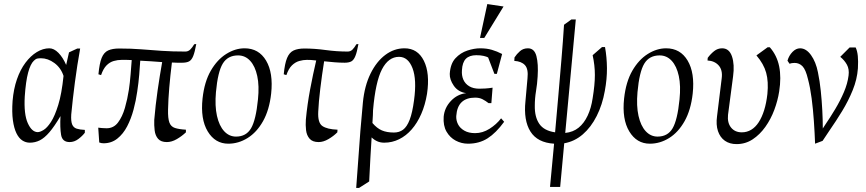

<svg xmlns="http://www.w3.org/2000/svg" viewBox="-20 -698 4267 946"><path d="M127 5Q107 5 90 -6Q73 -17 61 -41.5Q49 -66 43.5 -105.5Q38 -145 42 -201Q47 -260 63.5 -307.5Q80 -355 105.5 -389Q131 -423 161.5 -441.5Q192 -460 223 -460Q246 -460 268 -437.5Q290 -415 306 -378L320 -440L361 -459H375Q360 -376 349 -292Q338 -208 331 -134Q329 -101 335.5 -85Q342 -69 358 -64Q374 -59 398 -58V-44Q386 -28 366 -13Q346 2 323 2Q287 2 281 -33.5Q275 -69 278 -126Q248 -75 223.5 -46.5Q199 -18 176 -6.5Q153 5 127 5ZM166 -47Q177 -47 194.5 -57.5Q212 -68 231 -97Q250 -126 267 -181Q284 -236 293 -324Q280 -364 248 -387.5Q216 -411 182 -411Q172 -411 164 -409.5Q156 -408 147 -399Q130 -383 118.5 -340Q107 -297 102 -223Q97 -135 117 -91Q137 -47 166 -47Z M469 4 464 -69Q472 -68 483 -67Q494 -66 505 -66Q540 -66 561.5 -94.5Q583 -123 595.5 -166.5Q608 -210 615 -256Q620 -289 623.5 -332Q627 -375 629 -402Q616 -403 603.5 -403Q591 -403 579 -403Q560 -403 540.5 -397.5Q521 -392 505 -376Q489 -360 478 -328L465 -332Q470 -386 481 -413Q492 -440 513 -449.5Q534 -459 567 -459Q627 -459 676.5 -455Q726 -451 777.5 -447.5Q829 -444 893 -444Q907 -444 917 -453.5Q927 -463 937 -480L947 -481Q940 -442 932 -422Q924 -402 911.5 -395.5Q899 -389 878 -389Q865 -389 852.5 -389Q840 -389 827 -390Q819 -325 814 -266.5Q809 -208 808 -158Q807 -115 814.5 -94.5Q822 -74 842 -67.5Q862 -61 896 -59V-46Q876 -27 851 -12.5Q826 2 802 2Q773 2 759 -14Q745 -30 742 -55.5Q739 -81 740 -107Q746 -179 756.5 -252Q767 -325 779 -392Q751 -394 724 -396Q697 -398 671 -399Q669 -369 666 -330.5Q663 -292 656 -246Q650 -203 638 -158Q626 -113 606.5 -75.5Q587 -38 558 -15Q529 8 490 8Q485 8 479.5 7Q474 6 469 4Z M1105 10Q1040 10 1003.5 -50.5Q967 -111 978 -213Q987 -295 1018.5 -349.5Q1050 -404 1094.5 -432Q1139 -460 1185 -460Q1255 -460 1291 -399.5Q1327 -339 1316 -237Q1307 -156 1276 -101Q1245 -46 1200 -18Q1155 10 1105 10ZM1143 -25Q1193 -25 1217 -66Q1241 -107 1251 -208Q1258 -275 1247.5 -323.5Q1237 -372 1212.5 -398.5Q1188 -425 1153 -425Q1102 -425 1077.5 -384.5Q1053 -344 1044 -244Q1038 -176 1049 -127Q1060 -78 1084.5 -51.5Q1109 -25 1143 -25Z M1550 2Q1520 2 1505.5 -14.5Q1491 -31 1488 -56.5Q1485 -82 1487 -109Q1494 -183 1508 -257.5Q1522 -332 1538 -400Q1524 -402 1512 -402.5Q1500 -403 1492 -403Q1474 -403 1454.5 -397.5Q1435 -392 1418.5 -376Q1402 -360 1391 -328L1378 -332Q1383 -385 1394.5 -412.5Q1406 -440 1427 -449.5Q1448 -459 1480 -459Q1530 -459 1584.5 -451.5Q1639 -444 1693 -444Q1707 -444 1716.5 -453.5Q1726 -463 1736 -480L1746 -481Q1739 -442 1731 -422Q1723 -402 1711 -395.5Q1699 -389 1678 -389Q1657 -389 1630 -391Q1603 -393 1577 -396Q1566 -327 1558 -260.5Q1550 -194 1548 -148Q1545 -93 1568.5 -77Q1592 -61 1643 -59L1642 -46Q1623 -27 1598 -12.5Q1573 2 1550 2Z M1735 228Q1741 154 1745.5 85.5Q1750 17 1755.5 -51.5Q1761 -120 1768 -193Q1776 -275 1805.5 -335Q1835 -395 1878.5 -427.5Q1922 -460 1973 -460Q2038 -460 2068.5 -398.5Q2099 -337 2084 -236Q2075 -181 2055.5 -136.5Q2036 -92 2008.5 -60.5Q1981 -29 1946.5 -12Q1912 5 1873 5Q1854 5 1838.5 -2Q1823 -9 1811 -21Q1808 23 1805 78.5Q1802 134 1799 196L1749 228ZM1921 -45Q1947 -45 1966 -59Q1985 -73 1998.5 -108Q2012 -143 2020 -204Q2034 -306 2012.5 -362Q1991 -418 1946 -418Q1894 -418 1862 -356.5Q1830 -295 1818 -155Q1818 -137 1815 -92Q1837 -66 1861.5 -55.5Q1886 -45 1921 -45Z M2286 10Q2254 10 2225.5 -5Q2197 -20 2180 -49.5Q2163 -79 2166 -123Q2170 -167 2201.5 -200.5Q2233 -234 2277 -239Q2237 -245 2216 -275.5Q2195 -306 2196 -334Q2199 -384 2224 -411Q2249 -438 2283 -449Q2317 -460 2346 -460Q2378 -460 2403.5 -452.5Q2429 -445 2454 -432L2428 -334H2416L2385 -415Q2378 -419 2363 -422.5Q2348 -426 2327 -426Q2293 -426 2275.5 -408.5Q2258 -391 2256 -352Q2254 -326 2263 -305.5Q2272 -285 2292 -273Q2312 -261 2342 -261Q2355 -261 2371.5 -262Q2388 -263 2407 -266L2401 -190H2387Q2373 -201 2357.5 -209Q2342 -217 2321 -217Q2278 -217 2254.5 -194.5Q2231 -172 2228 -126Q2227 -105 2236.5 -86Q2246 -67 2267.5 -54.5Q2289 -42 2321 -42Q2358 -42 2392 -63.5Q2426 -85 2449 -115L2464 -98Q2424 -43 2382.5 -16.5Q2341 10 2286 10ZM2345 -511 2381 -678 2461 -666 2366 -511Z M2690 223Q2695 176 2699.5 122Q2704 68 2710 10Q2628 5 2593.5 -50Q2559 -105 2569 -200L2579 -312Q2584 -358 2566.5 -377Q2549 -396 2514 -398L2515 -415Q2526 -432 2542 -446Q2558 -460 2581 -460Q2613 -460 2623 -421.5Q2633 -383 2629 -321Q2627 -285 2621 -249Q2615 -213 2615 -177Q2614 -122 2637 -88Q2660 -54 2715 -46Q2723 -135 2731 -227Q2739 -319 2746.5 -408Q2754 -497 2759 -576L2795 -602H2817L2765 -43Q2804 -47 2831 -69Q2858 -91 2875.5 -128.5Q2893 -166 2900 -214Q2911 -281 2911 -328.5Q2911 -376 2900 -426L2946 -466H2961Q2970 -416 2970.5 -362.5Q2971 -309 2960 -250Q2948 -182 2920 -126.5Q2892 -71 2851.5 -36Q2811 -1 2760 8L2740 223Z M3182 10Q3117 10 3080.5 -50.5Q3044 -111 3055 -213Q3064 -295 3095.5 -349.5Q3127 -404 3171.5 -432Q3216 -460 3262 -460Q3332 -460 3368 -399.5Q3404 -339 3393 -237Q3384 -156 3353 -101Q3322 -46 3277 -18Q3232 10 3182 10ZM3220 -25Q3270 -25 3294 -66Q3318 -107 3328 -208Q3335 -275 3324.5 -323.5Q3314 -372 3289.5 -398.5Q3265 -425 3230 -425Q3179 -425 3154.5 -384.5Q3130 -344 3121 -244Q3115 -176 3126 -127Q3137 -78 3161.5 -51.5Q3186 -25 3220 -25Z M3609 12Q3575 12 3551.5 -4.5Q3528 -21 3517.5 -52Q3507 -83 3513 -126L3536 -313Q3541 -353 3521 -375.5Q3501 -398 3466 -400L3467 -413Q3481 -432 3498.5 -446Q3516 -460 3538 -460Q3573 -460 3586.5 -420Q3600 -380 3592 -322L3567 -132Q3563 -93 3582 -69.5Q3601 -46 3635 -46Q3660 -46 3681 -58.5Q3702 -71 3718 -95.5Q3734 -120 3745 -155Q3756 -190 3761 -235Q3767 -296 3755 -339.5Q3743 -383 3707 -425L3762 -465H3773Q3808 -425 3819 -371Q3830 -317 3819 -247Q3812 -202 3795 -156.5Q3778 -111 3751 -73Q3724 -35 3688.5 -11.5Q3653 12 3609 12Z M3996 10Q3994 -44 3990 -102Q3986 -160 3979 -213.5Q3972 -267 3961 -308Q3950 -355 3934 -371.5Q3918 -388 3895 -388Q3888 -388 3881.5 -387Q3875 -386 3870 -384L3860 -399Q3867 -424 3884.5 -442Q3902 -460 3922 -460Q3952 -460 3976 -426.5Q4000 -393 4010 -342Q4019 -299 4024 -250.5Q4029 -202 4031.5 -154.5Q4034 -107 4034 -65L4045 -82Q4071 -120 4095.5 -161Q4120 -202 4138 -244Q4156 -286 4161 -326Q4165 -357 4153 -379Q4141 -401 4120 -418L4166 -464H4196Q4204 -447 4206.5 -422Q4209 -397 4207 -361Q4203 -307 4181.5 -254Q4160 -201 4129.5 -151Q4099 -101 4067 -55L4033 -4Z"/></svg>

Font: Ancizar Serif Light
Style: Italic
Weight: 300
Italic angle: -4°
Designer: Cesar Puertas, Viviana Monsalve, Julian Moncada, Julian Prieto, Jose Castro, Felipe Aragon, Mariel Hernandez, Sara Alarc
Version: Version 8.100